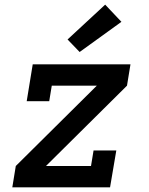

<svg xmlns="http://www.w3.org/2000/svg" viewBox="-20 -807 640 827"><path d="M33 0 48 -92 397 -438H203L192 -371H95L121 -530H542L527 -438L178 -92H372L383 -159H481L454 0ZM323 -583 271 -637 433 -787 503 -713Z"/></svg>

Font: Iosevka Slab SmBdExObl
Style: Regular
Weight: 600
Width: 7
Italic angle: -9°
Monospace: yes
Designer: Belleve Invis
Foundry: Belleve Invis
Version: Version 11.1.0; ttfautohint (v1.8.3)